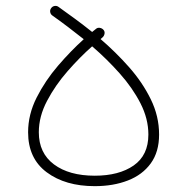

<svg xmlns="http://www.w3.org/2000/svg" viewBox="-20 -617 631 647"><path d="M299.3 10.3Q200.2 10.3 137.5 -36.4Q74.7 -83 74.7 -171.4Q74.7 -231.4 103.5 -288.3Q132.3 -345.2 175.5 -395.5Q218.8 -445.8 262.2 -484.9Q235.4 -506.3 208.5 -526.6Q181.6 -546.9 156.7 -564.5Q150.4 -568.8 149.2 -576.2Q147.9 -583.5 152.3 -589.4Q156.7 -595.7 164.1 -596.9Q171.4 -598.1 177.2 -593.8Q202.6 -575.7 231.7 -554.4Q260.7 -533.2 290.5 -509.3Q296.9 -514.2 303.2 -519.5Q308.6 -524.4 316.2 -523.2Q323.7 -522 328.6 -516.6Q333.5 -511.2 332.3 -503.7Q331.1 -496.1 325.7 -491.2Q322.3 -488.3 318.8 -485.4Q369.6 -441.9 414.8 -390.9Q460 -339.8 488 -282.7Q516.1 -225.6 516.1 -163.6Q516.1 -105 488 -66.4Q460 -27.8 410.9 -8.8Q361.8 10.3 299.3 10.3ZM110.8 -171.4Q110.8 -101.1 161.9 -63Q212.9 -24.9 299.3 -24.9Q380.9 -24.9 430.4 -59.3Q480 -93.8 480 -163.6Q480 -216.8 453.4 -268.8Q426.8 -320.8 383.5 -369.4Q340.3 -418 290.5 -460.9Q249.5 -424.8 208 -377.4Q166.5 -330.1 138.7 -277.3Q110.8 -224.6 110.8 -171.4Z"/></svg>

Font: Mikhak-FD ExtraLight
Style: Regular
Weight: 200
Designer: Amin Abedi
Version: Version 3.2